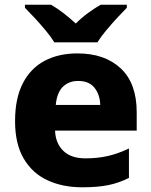

<svg xmlns="http://www.w3.org/2000/svg" viewBox="-20 -786 643 816"><path d="M309 -559Q425 -559 493 -495.5Q561 -432 561 -309V-231H214Q216 -177 249 -145Q282 -113 343 -113Q395 -113 438.5 -123Q482 -133 528 -155V-30Q487 -9 441.5 0.5Q396 10 329 10Q246 10 181.5 -20Q117 -50 80.5 -112.5Q44 -175 44 -271Q44 -368 77 -432Q110 -496 169.5 -527.5Q229 -559 309 -559ZM312 -442Q273 -442 247.5 -417.5Q222 -393 217 -340H406Q405 -383 382 -412.5Q359 -442 312 -442ZM211 -606Q197 -629 174.5 -656Q152 -683 128.5 -708.5Q105 -734 86 -753V-766H197Q224 -750 249.5 -730.5Q275 -711 302 -686Q327 -711 354.5 -731Q382 -751 408 -766H519V-753Q501 -735 477.5 -709.5Q454 -684 431 -656.5Q408 -629 394 -606Z"/></svg>

Font: Noto Sans Kannada ExtraBold
Style: Regular
Weight: 800
Designer: Jelle Bosma - Monotype Design Team
Foundry: Monotype Imaging Inc.
Version: Version 2.005; ttfautohint (v1.8.4.7-5d5b)